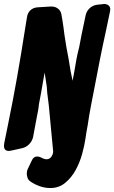

<svg xmlns="http://www.w3.org/2000/svg" viewBox="-66 -765 576 968"><path d="M95 155Q77 145 73 132Q69 119 69 111Q69 97 74 87L94 45Q103 24 121 24Q133 24 149 33Q159 38 168 38Q184 38 193 25Q202 12 202 -2L180 -234L172 -298Q171 -328 166 -354L159 -399L151 -354Q147 -329 141.5 -299Q136 -269 130 -238Q129 -223 126 -207.5Q123 -192 120 -177L101 -75Q97 -55 82 -39Q67 -23 46 -18L-8 -6Q-18 -4 -21 -4Q-46 -4 -46 -30Q-46 -37 -45 -41L-26 -135Q-1 -256 20.5 -378Q42 -500 61 -623Q63 -637 65.5 -650.5Q68 -664 70 -678Q73 -700 87 -713Q101 -726 122 -728L188 -732H195Q213 -732 227 -721Q241 -710 244 -690L249 -661Q252 -642 254.5 -624Q257 -606 259 -589L269 -526Q281 -466 290 -406L300 -358L309 -406Q314 -436 319.5 -466.5Q325 -497 333 -526L345 -589L366 -689Q371 -710 386.5 -724Q402 -738 423 -741L451 -744H453L458 -745Q472 -745 481 -738Q490 -731 490 -717Q490 -714 488 -704L467 -604Q459 -569 452 -534.5Q445 -500 438 -466L393 -234Q388 -207 383.5 -181.5Q379 -156 376 -133Q372 -111 369.5 -97.5Q367 -84 365 -67Q360 -32 348 11.5Q336 55 315 93Q294 131 262.5 157Q231 183 188 183Q163 183 139.5 175.5Q116 168 95 155Z"/></svg>

Font: Bangerz 2
Style: Regular
Weight: 400
Designer: vernon adams
Foundry: Vernon Adams
Version: Version 2.10;December 28, 2023;FontCreator 13.0.0.2683 64-bi